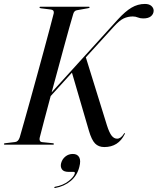

<svg xmlns="http://www.w3.org/2000/svg" viewBox="-29 -734 800 974"><path d="M172.5 -36Q170 -27.5 173 -20.8Q176 -14 184.5 -13L238.5 -7.5Q244.5 -7 244.5 -3.5Q244.5 0 239.5 0H-3.5Q-9 0 -9 -3Q-9 -7.5 -2.5 -7.5L47.5 -13.5Q63.5 -15 71 -37Q79.5 -66.5 93.5 -116Q107.5 -165.5 124.5 -226.5Q141.5 -287.5 159.2 -352.2Q177 -417 193.5 -477.8Q210 -538.5 223 -587.5Q236 -636.5 243.5 -666Q247 -683 230 -685.5L178 -692Q171.5 -693 171.5 -696.5Q171.5 -700 176.5 -700H421Q425.5 -700 425.5 -697Q425.5 -693.5 419 -692.5L360.5 -682Q347 -679.5 342.5 -663Q334.5 -636.5 322.2 -592.8Q310 -549 295.2 -494.8Q280.5 -440.5 264.5 -381.5Q248.5 -322.5 233 -265.5L569 -635.5Q606.5 -676.5 638.2 -695.2Q670 -714 706 -714Q727.5 -714 739 -703.8Q750.5 -693.5 750.5 -679.5Q750 -662.5 736.8 -651.5Q723.5 -640.5 698 -640.5Q682 -640.5 670.2 -645.5Q658.5 -650.5 644.5 -650.5Q620 -650.5 598.5 -640.5Q577 -630.5 548.5 -599L406.5 -443L513.5 -98Q525.5 -60.5 537.5 -45.5Q549.5 -30.5 565 -30.5Q584 -30.5 599.5 -55.5Q601.5 -59.5 603.5 -59Q606 -58 603.5 -53.5Q571.5 12 500 12Q471 12 453.2 -6.2Q435.5 -24.5 422 -71L336 -365.5L228 -246.5Q210 -179.5 195.2 -123.5Q180.5 -67.5 172.5 -36ZM320 138Q294 138 285.2 125Q276.5 112 281 94Q286.5 73 302.8 60Q319 47 340.5 47Q363.5 47 372.8 63.8Q382 80.5 373.5 112.5Q362.5 157 329.5 184.2Q296.5 211.5 251.5 219.5Q246 220.5 246.5 217.5Q246.5 214 250 213.5Q290.5 206.5 318 185.2Q345.5 164 350.5 146Q352 138 345 138Z"/></svg>

Font: Fraunces 144pt S000
Style: Italic
Weight: 400
Italic angle: -16°
Version: Version 1.000; ttfautohint (v1.8.3)